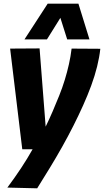

<svg xmlns="http://www.w3.org/2000/svg" viewBox="-20 -810 565 1043"><path d="M369 -546 525 -545Q520 -499 507.5 -448.5Q495 -398 475.5 -345Q456 -292 431.5 -237.5Q407 -183 378.5 -126.5Q350 -70 318 -13Q286 44 251.5 100.5Q217 157 182 213L20 209Q61 154 95 102.5Q129 51 157 1H101L35 -546L195 -547L228 -122Q248 -163 266.5 -206Q285 -249 302 -291.5Q319 -334 332 -376.5Q345 -419 354.5 -461.5Q364 -504 369 -546ZM113 -596 239 -790H406L466 -596H345L308 -713L235 -596Z"/></svg>

Font: Georama ExtraCondensed Thin
Style: Bold Italic
Weight: 700
Italic angle: -9°
Version: Version 1.001